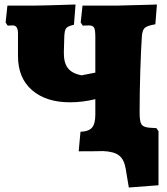

<svg xmlns="http://www.w3.org/2000/svg" viewBox="-20 -672 745 854"><path d="M685 -88V152L553 162L539 78Q532 37 509.5 19.5Q487 2 439 0Q403 1 330 1L338 -86Q374 -87 389 -104Q404 -121 404 -162V-231Q348 -217 291 -217Q185 -217 122.5 -271Q60 -325 60 -423V-523Q60 -559 37 -559L14 -558L5 -572L13 -647H127Q164 -647 316 -652L309 -562Q282 -556 274.5 -546.5Q267 -537 266 -510L264 -441Q263 -394 281.5 -369.5Q300 -345 343 -337L404 -349V-508Q404 -539 398.5 -549Q393 -559 375 -559L348 -558L339 -572L347 -647H502Q494 -647 650 -651L678 -652L671 -564Q635 -558 624 -548Q613 -538 611 -510Q607 -452 604 -356Q601 -260 601 -172V-171Q601 -131 609.5 -118.5Q618 -106 645 -104L676 -102Z"/></svg>

Font: Alegreya SC Black
Style: Regular
Weight: 900
Designer: Juan Pablo del Peral
Foundry: Huerta Tipografica
Version: Version 2.007; ttfautohint (v1.6)